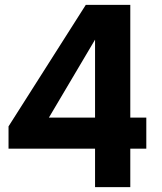

<svg xmlns="http://www.w3.org/2000/svg" viewBox="-20 -770 665 790"><path d="M582 -158.2H516.1V0H371.1V-158.2H15.1V-250L333 -750H516.1V-286.1H582ZM371.1 -286.1V-606.9L181.2 -286.1Z"/></svg>

Font: Oakes Grotesk
Style: Bold
Weight: 700
Designer: Samuel Oakes
Foundry: Samuel Oakes
Version: Version 1.0 | wf-rip DC20170320